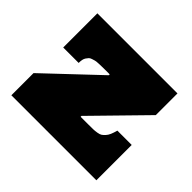

<svg xmlns="http://www.w3.org/2000/svg" viewBox="-126 -684 846 846"><g transform="rotate(45 296.5 -261.5)"><path d="M31.2 -138.2 272.5 -366.2V-371.6H243.2Q228.5 -371.6 221.2 -371.3Q213.9 -371.1 201.7 -370.6Q189.5 -370.1 183.6 -368.4Q177.7 -366.7 169.2 -364Q160.6 -361.3 156.5 -356.7Q152.3 -352.1 147.9 -345.7Q143.6 -339.4 141.8 -330.6Q140.1 -321.8 140.1 -310.5H43.9V-523.4H543V-388.2L314 -154.3V-148.9H363.3Q383.8 -148.9 393.3 -149.2Q402.8 -149.4 416 -151.6Q429.2 -153.8 435.3 -158Q441.4 -162.1 449 -170.2Q456.5 -178.2 461.7 -190.2Q466.8 -202.1 471.7 -220.2H561V0H31.2Z"/></g></svg>

Font: Bevan
Style: Regular
Weight: 400
Foundry: vernon adams
Version: Version 1.000